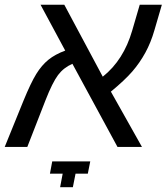

<svg xmlns="http://www.w3.org/2000/svg" viewBox="-38 -619 702 809"><path d="M132.8 -599.1H232.9L395 -295.9Q482.9 -365.7 519 -490.2L550.8 -599.1H644L612.8 -492.2Q597.7 -439.5 574.2 -396.7Q550.8 -354 519.3 -317.6Q487.8 -281.2 429.2 -232.9L560.1 0H457L267.1 -350.1Q230 -334 206.5 -302.7Q183.1 -271.5 153.8 -196.8L77.1 0H-18.1L61 -194.8Q92.3 -271 115 -307.6Q137.7 -344.2 166 -367.2Q194.3 -390.1 236.8 -405.8ZM215.3 169.9 226.1 112.8H172.4L182.1 61H342.3L332 112.8H280.3L269 169.9Z"/></svg>

Font: Liberation Sans
Style: Italic
Weight: 400
Italic angle: -12°
Designer: Steve Matteson
Foundry: Ascender Corporation
Version: Version 2.1.5